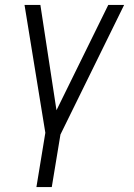

<svg xmlns="http://www.w3.org/2000/svg" viewBox="-20 -540 540 775"><path d="M127 215 163 -4 79 -520H143L208 -95L417 -520H481L224 3L189 215Z"/></svg>

Font: Iosevka Term Curly Light
Style: Italic
Weight: 300
Italic angle: -9°
Designer: Belleve Invis
Foundry: Belleve Invis
Version: Version 32.3.0